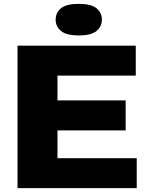

<svg xmlns="http://www.w3.org/2000/svg" viewBox="-20 -977 774 997"><path d="M71 0V-740H685V-584.5H278.5V-455.5H632.5V-300H278.5V-155.5H690V0ZM389 -793Q325 -793 297 -816Q269 -839 269 -875Q269 -911.5 297 -934.2Q325 -957 389 -957Q453 -957 481 -934.2Q509 -911.5 509 -875Q509 -839 481 -816Q453 -793 389 -793Z"/></svg>

Font: Encode Sans Expanded Expanded ExtraBold
Style: Regular
Weight: 800
Width: 7
Designer: Multiple Designers
Foundry: Impallari Type
Version: Version 3.000; ttfautohint (v1.8.3) -l 8 -r 50 -G 200 -x 14 